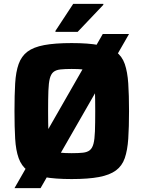

<svg xmlns="http://www.w3.org/2000/svg" viewBox="-20 -919 743 994"><path d="M55 55 512 -743H648L190 55ZM351 8Q264 8 208.5 -2.5Q153 -13 122 -36.5Q91 -60 76.5 -100.5Q62 -141 58.5 -201Q55 -261 55 -344Q55 -427 58.5 -487Q62 -547 76.5 -587.5Q91 -628 122 -651.5Q153 -675 208.5 -685.5Q264 -696 351 -696Q437 -696 492.5 -685.5Q548 -675 580 -651.5Q612 -628 626 -587.5Q640 -547 644 -487Q648 -427 648 -344Q648 -261 644 -201Q640 -141 626 -100.5Q612 -60 580 -36.5Q548 -13 492.5 -2.5Q437 8 351 8ZM351 -126Q387 -126 409.5 -128.5Q432 -131 445 -141.5Q458 -152 464 -175Q470 -198 471.5 -239Q473 -280 473 -344Q473 -408 471.5 -449Q470 -490 464 -513Q458 -536 445 -546.5Q432 -557 409.5 -559.5Q387 -562 351 -562Q316 -562 293 -559.5Q270 -557 257 -546.5Q244 -536 238 -513Q232 -490 230.5 -449Q229 -408 229 -344Q229 -280 230.5 -239Q232 -198 238 -175Q244 -152 257 -141.5Q270 -131 293 -128.5Q316 -126 351 -126ZM267 -754V-759L359 -899H515V-894L382 -754Z"/></svg>

Font: Saira Thin
Style: Bold
Weight: 700
Version: Version 1.101